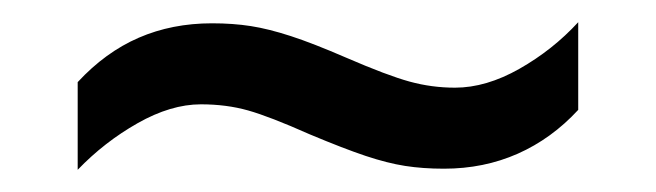

<svg xmlns="http://www.w3.org/2000/svg" viewBox="-20 -409 591 173"><path d="M50 -335Q75 -362 105 -375Q135 -388 171 -388Q190 -388 206 -385.5Q222 -383 242 -376.5Q262 -370 292 -357Q329 -341 349 -335.5Q369 -330 390 -330Q418 -330 448 -347Q478 -364 501 -389V-310Q477 -284 446.5 -270.5Q416 -257 380 -257Q361 -257 345 -259.5Q329 -262 309.5 -268.5Q290 -275 259 -288Q223 -304 203.5 -309.5Q184 -315 161 -315Q134 -315 104 -298Q74 -281 50 -256Z"/></svg>

Font: Noto Sans Gurmukhi
Style: Regular
Weight: 400
Designer: Jelle Bosma - Monotype Design Team
Foundry: Monotype Imaging Inc.
Version: Version 2.003